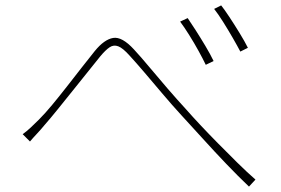

<svg xmlns="http://www.w3.org/2000/svg" viewBox="-20 -728 1040 711"><path d="M64 -231Q79 -242 93 -255Q107 -268 124 -285Q147 -308 173.5 -340Q200 -372 228.5 -408.5Q257 -445 283.5 -479Q310 -513 331 -539Q366 -582 399 -587.5Q432 -593 476 -545Q502 -517 534 -478.5Q566 -440 601.5 -399Q637 -358 671 -321Q692 -297 722.5 -264.5Q753 -232 788 -196.5Q823 -161 858.5 -126Q894 -91 926 -63L902 -37Q862 -75 818 -121Q774 -167 731.5 -214Q689 -261 652 -301Q618 -338 582.5 -380Q547 -422 515 -459.5Q483 -497 460 -522Q435 -550 418 -556.5Q401 -563 386 -553Q371 -543 351 -519Q331 -494 304.5 -461Q278 -428 249.5 -392.5Q221 -357 194 -323.5Q167 -290 145 -265Q132 -249 116.5 -232.5Q101 -216 91 -204ZM675 -661Q686 -645 704 -617Q722 -589 740.5 -558Q759 -527 771 -502L742 -488Q732 -509 715.5 -539Q699 -569 680.5 -598.5Q662 -628 647 -648ZM799 -708Q811 -693 829.5 -665Q848 -637 867 -606Q886 -575 898 -551L870 -537Q859 -558 842 -587.5Q825 -617 806.5 -646.5Q788 -676 773 -695Z"/></svg>

Font: Source Han Sans SC ExtraLight
Style: Regular
Weight: 250
Designer: Ryoko NISHIZUKA 西塚涼子 (kana, bopomofo & ideographs); Paul D. Hunt (Latin, Greek & Cyrillic); Sandoll Communications 산돌커뮤니
Foundry: Adobe
Version: Version 2.004;hotconv 1.0.118;makeotfexe 2.5.65603